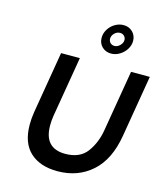

<svg xmlns="http://www.w3.org/2000/svg" viewBox="-138 -1071 1019 1185"><g transform="rotate(15 371.0 -478.5)"><path d="M102 -225Q102 -265 109 -307L175 -700H295L230 -314Q225 -282 225 -252Q225 -106 360 -106Q454 -106 499 -168Q544 -230 557 -314L622 -700H742L676 -307Q650 -149 560.5 -69.5Q471 10 341 10Q229 10 165.5 -49Q102 -108 102 -225ZM392 -857Q392 -885 407.5 -910.5Q423 -936 449 -951.5Q475 -967 504 -967Q539 -967 562 -944Q585 -921 585 -887Q585 -859 569 -833.5Q553 -808 527 -792.5Q501 -777 473 -777Q438 -777 415 -799.5Q392 -822 392 -857ZM532 -879Q532 -894 521.5 -904.5Q511 -915 495 -915Q475 -915 459.5 -899.5Q444 -884 444 -865Q444 -849 454.5 -838.5Q465 -828 481 -828Q500 -828 516 -844Q532 -860 532 -879Z"/></g></svg>

Font: Be Vietnam SemiBold
Style: Italic
Weight: 600
Italic angle: -9.556°
Designer: Gabriel Lam
Foundry: TypeRant
Version: Version 3.000